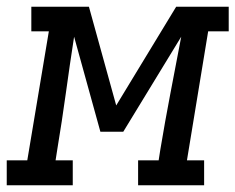

<svg xmlns="http://www.w3.org/2000/svg" viewBox="-62 -550 699 570"><path d="M-42 0V-74H19L83 -457H31V-530H202L283 -237L461 -530H617V-457H556L493 -74H544V0H348V-74H409L414 -106Q428 -190 444 -273.5Q460 -357 476 -441L304 -159H236L158 -441Q145 -357 133.5 -273.5Q122 -190 108 -106L103 -74H154V0Z"/></svg>

Font: Iosevka Curly Slab ExObl
Style: Regular
Weight: 400
Width: 7
Italic angle: -9°
Monospace: yes
Designer: Belleve Invis
Foundry: Belleve Invis
Version: Version 11.1.0; ttfautohint (v1.8.3)